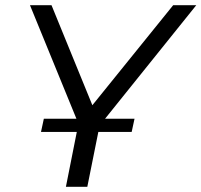

<svg xmlns="http://www.w3.org/2000/svg" viewBox="-20 -720 776 740"><path d="M138 -211.5 149 -262.5H274.5L95.5 -700H178.5L336 -314.5L647.5 -700H736.5L385 -262.5H498.5L487.5 -211.5H359L316.5 0H234L276 -211.5Z"/></svg>

Font: Argentum Sans Light
Style: Italic
Weight: 300
Italic angle: -11.3°
Designer: Julieta Ulanovsky (font), Owen Earl (portions from Jones font), Cristiano Sobral (main changes and remaster)
Foundry: Julieta Ulanovsky (font), Owen Earl (portions from Jones font), Cristiano Sobral (main changes and remaster)
Version: Version 3.127